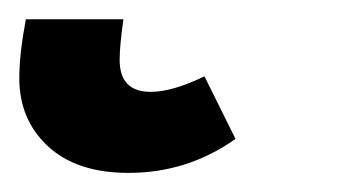

<svg xmlns="http://www.w3.org/2000/svg" viewBox="-39 21 354 199"><path d="M94.2 200.2Q40.5 200.2 10.7 172.6Q-19 145 -19 102.1Q-19 77.1 -12.2 41H88.9Q85 68.8 85 83Q85 116.2 117.2 116.2Q139.6 116.2 172.9 100.1L205.1 165Q155.3 200.2 94.2 200.2Z"/></svg>

Font: FiraGO SemiBold
Style: Italic
Weight: 600
Italic angle: -8°
Designer: bBox Type GmbH
Foundry: bBox Type GmbH
Version: Version 1.001;PS 001.001;hotconv 1.0.88;makeotf.lib2.5.64775